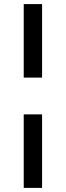

<svg xmlns="http://www.w3.org/2000/svg" viewBox="-20 -770 322 940"><path d="M96.2 -390.1V-750H186V-390.1ZM96.2 149.9V-210H186V149.9Z"/></svg>

Font: Orkney
Style: Bold
Weight: 700
Designer: Samuel Oakes and Alfredo Marco Pradil
Foundry: Alfredo Marco Pradil
Version: 1.0